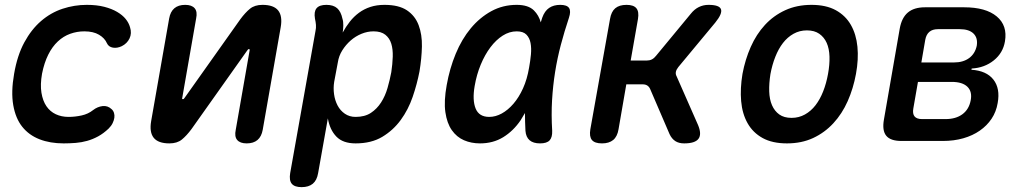

<svg xmlns="http://www.w3.org/2000/svg" viewBox="-20 -580 4240 790"><path d="M38 -276Q51 -352 80 -405.5Q109 -459 149 -493.5Q189 -528 237.5 -544Q286 -560 337 -560Q378 -560 409 -552Q440 -544 462 -531Q484 -518 497 -502Q510 -486 515 -468Q523 -443 513 -422Q503 -401 481 -390Q462 -381 444.5 -384Q427 -387 420 -402Q411 -423 387.5 -437Q364 -451 327 -451Q297 -451 269 -441Q241 -431 218 -409.5Q195 -388 178.5 -355Q162 -322 153 -277Q145 -232 150.5 -198.5Q156 -165 171 -143Q186 -121 209.5 -110Q233 -99 262 -99Q289 -99 316 -105Q343 -111 363 -127Q381 -141 402 -143.5Q423 -146 439 -131Q446 -125 449 -115.5Q452 -106 450.5 -95.5Q449 -85 443.5 -73.5Q438 -62 427 -51Q406 -31 384 -19Q362 -7 339 -0.5Q316 6 291.5 8Q267 10 242 10Q186 10 142.5 -7Q99 -24 71.5 -58.5Q44 -93 34.5 -147.5Q25 -202 38 -276Z M602 -82 676 -504Q681 -532 697.5 -546Q714 -560 742 -560Q769 -560 781 -546Q793 -532 787 -504L730 -178Q729 -175 729.5 -173.5Q730 -172 733 -172Q735 -172 736.5 -173.5Q738 -175 740 -178L969 -501Q989 -528 1008.5 -544Q1028 -560 1060 -560Q1106 -560 1124.5 -537Q1143 -514 1135 -468L1061 -46Q1056 -18 1039.5 -4Q1023 10 995 10Q968 10 956 -4Q944 -18 950 -46L1007 -372Q1008 -375 1007 -376.5Q1006 -378 1004 -378Q1002 -378 1000.5 -376.5Q999 -375 997 -372L768 -49Q748 -22 728.5 -6Q709 10 677 10Q631 10 612.5 -13Q594 -36 602 -82Z M1390 -446Q1403 -470 1419.5 -491Q1436 -512 1457 -527.5Q1478 -543 1504 -551.5Q1530 -560 1562 -560Q1621 -560 1654.5 -537.5Q1688 -515 1702.5 -476.5Q1717 -438 1716 -389Q1715 -340 1706 -286Q1696 -234 1678 -181.5Q1660 -129 1629 -86.5Q1598 -44 1553 -17Q1508 10 1443 10Q1391 10 1364 -18Q1337 -46 1329 -93L1289 132Q1284 162 1267 176Q1250 190 1221 190Q1192 190 1180.5 176Q1169 162 1174 132L1278 -452Q1281 -465 1280 -477.5Q1279 -490 1276 -503Q1271 -532 1282.5 -546Q1294 -560 1323 -560Q1352 -560 1367.5 -546Q1383 -532 1389 -503Q1393 -491 1392.5 -474.5Q1392 -458 1390 -446ZM1517 -451Q1492 -451 1467.5 -441Q1443 -431 1423 -413.5Q1403 -396 1388.5 -373Q1374 -350 1370 -323L1355 -243Q1351 -218 1354.5 -192.5Q1358 -167 1369 -146Q1380 -125 1399 -112Q1418 -99 1443 -99Q1481 -99 1506 -115.5Q1531 -132 1548 -158.5Q1565 -185 1574.5 -218Q1584 -251 1590 -283Q1595 -316 1596 -346.5Q1597 -377 1590 -400Q1583 -423 1565.5 -437Q1548 -451 1517 -451Z M1955 10Q1919 10 1889 -3Q1859 -16 1839 -44.5Q1819 -73 1812.5 -118.5Q1806 -164 1818 -230Q1830 -298 1855 -358.5Q1880 -419 1917 -463.5Q1954 -508 2001.5 -534Q2049 -560 2106 -560Q2154 -560 2177 -537Q2197 -517 2205 -488Q2208 -497 2211 -507Q2221 -535 2239.5 -547.5Q2258 -560 2285 -560Q2313 -560 2321.5 -547Q2330 -534 2321 -507Q2302 -450 2287.5 -395Q2273 -340 2264 -283.5Q2255 -227 2251.5 -167.5Q2248 -108 2252 -42Q2253 -15 2241.5 -2.5Q2230 10 2202 10Q2174 10 2159 -3Q2144 -16 2142 -42Q2140 -80 2140 -115Q2131 -99 2122 -85Q2092 -41 2050.5 -15.5Q2009 10 1955 10ZM1993 -99Q2019 -99 2044.5 -113Q2070 -127 2092.5 -153Q2115 -179 2132 -216.5Q2149 -254 2157 -302Q2162 -329 2164.5 -355.5Q2167 -382 2163 -403Q2159 -424 2146 -437.5Q2133 -451 2106 -451Q2076 -451 2048.5 -433.5Q2021 -416 1998 -385.5Q1975 -355 1958 -314Q1941 -273 1933 -226Q1923 -168 1937 -133.5Q1951 -99 1993 -99Z M2457 10Q2427 10 2415.5 -4Q2404 -18 2409 -48L2490 -502Q2495 -532 2511.5 -546Q2528 -560 2558 -560Q2587 -560 2598.5 -546Q2610 -532 2605 -502L2575 -331H2642Q2653 -331 2662 -335.5Q2671 -340 2679 -350L2822 -523Q2837 -542 2855.5 -551Q2874 -560 2895 -560Q2940 -560 2946.5 -542Q2953 -524 2923 -487L2771 -304Q2763 -294 2761 -284.5Q2759 -275 2764 -266L2852 -66Q2868 -28 2854 -9Q2840 10 2795 10Q2773 10 2758.5 0.5Q2744 -9 2735 -28L2655 -214Q2651 -223 2643.5 -228Q2636 -233 2624 -233H2557L2525 -48Q2520 -18 2503 -4Q2486 10 2457 10Z M3218 10Q3158 10 3118 -12Q3078 -34 3056 -73Q3034 -112 3029.5 -164Q3025 -216 3035 -276Q3046 -335 3069 -387Q3092 -439 3127.5 -477.5Q3163 -516 3211 -538Q3259 -560 3319 -560Q3379 -560 3419 -538Q3459 -516 3481 -477.5Q3503 -439 3508 -387.5Q3513 -336 3502 -276Q3491 -216 3468 -164Q3445 -112 3409 -73Q3373 -34 3325.5 -12Q3278 10 3218 10ZM3237 -95Q3267 -95 3292 -109Q3317 -123 3335.5 -147Q3354 -171 3367 -204Q3380 -237 3387 -276Q3394 -314 3393 -347Q3392 -380 3381.5 -403.5Q3371 -427 3351 -441Q3331 -455 3300 -455Q3270 -455 3245 -441Q3220 -427 3201.5 -403Q3183 -379 3170 -346Q3157 -313 3150 -275Q3144 -237 3145 -204Q3146 -171 3156.5 -147Q3167 -123 3186.5 -109Q3206 -95 3237 -95Z M3689 0Q3644 0 3626.5 -21.5Q3609 -43 3617 -88L3682 -462Q3690 -507 3715.5 -528.5Q3741 -550 3786 -550H3947Q4036 -550 4081 -512.5Q4126 -475 4115 -410Q4107 -362 4069 -331.5Q4031 -301 3978 -298L3977 -293Q4039 -289 4067.5 -252.5Q4096 -216 4085 -156Q4079 -120 4060 -91.5Q4041 -63 4011.5 -42.5Q3982 -22 3943.5 -11Q3905 0 3859 0ZM3757 -243 3738 -134Q3734 -112 3743 -101Q3752 -90 3774 -90H3870Q3913 -90 3940 -110Q3967 -130 3974 -167Q3981 -203 3960.5 -223Q3940 -243 3896 -243ZM3839 -460Q3817 -460 3804 -449Q3791 -438 3787 -416L3771 -323H3905Q3943 -323 3967.5 -341Q3992 -359 3999 -392Q4004 -424 3985.5 -442Q3967 -460 3929 -460Z"/></svg>

Font: Maple Mono NL SemiBold
Style: Italic
Weight: 600
Italic angle: -10°
Monospace: yes
Designer: subframe7536
Version: Version 7.000